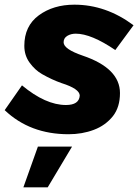

<svg xmlns="http://www.w3.org/2000/svg" viewBox="-39 -567 591 821"><path d="M254 7Q89 7 -19 -96L55 -202Q156 -118 243 -118Q299 -118 302 -158Q302 -187 224.5 -211.5Q183 -226 141 -250Q110.5 -267.5 87.8 -298.8Q65 -330 65 -371Q65 -456 127 -501.5Q189 -547 279 -547Q414 -547 532 -459L454 -353Q351 -423 285 -423Q264 -423 248.5 -413.5Q233 -404 233 -386Q233 -357 315 -329Q474 -275 474 -169Q474 -109 444 -70.5Q412 -30.5 362.2 -11.8Q312.5 7 254 7ZM165 234H61L123 60H269Z"/></svg>

Font: Argentum Sans
Style: Bold Italic
Weight: 700
Italic angle: -11°
Designer: Julieta Ulanovsky (font), Cristiano Sobral (main changes and remaster)
Foundry: Julieta Ulanovsky (font), Cristiano Sobral (main changes and remaster)
Version: Version 2.007;June 15, 2022;FontCreator 14.0.0.2814 64-bit; 